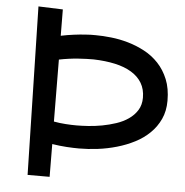

<svg xmlns="http://www.w3.org/2000/svg" viewBox="-53 -777 821 852"><g transform="rotate(5 357.5 -351.5)"><path d="M193.8 -605Q224.1 -611.3 251.5 -614.7Q278.8 -618.2 300.8 -619.6Q325.7 -621.6 348.1 -621.1Q379.9 -621.1 417.7 -616.9Q455.6 -612.8 493.7 -601.8Q531.7 -590.8 567.1 -572Q602.5 -553.2 630.1 -523.9Q657.7 -494.6 674.3 -454.1Q690.9 -413.6 690.9 -358.9Q690.9 -313 674.3 -277.1Q657.7 -241.2 629.6 -213.9Q601.6 -186.5 564.5 -167.5Q527.3 -148.4 485.8 -136.5Q444.3 -124.5 401.1 -119.1Q357.9 -113.8 317.9 -113.8Q293.9 -113.8 262.9 -115.7Q231.9 -117.7 198.2 -123L199.2 22.9H101.1L84 -726.1L192.9 -722.2ZM348.1 -513.2Q334.5 -513.2 316.9 -512.7Q299.3 -512.2 279.3 -510.7Q259.3 -509.3 237.8 -506.3Q216.3 -503.4 194.8 -499L196.8 -223.1Q223.1 -218.3 249.3 -216.6Q275.4 -214.8 297.9 -214.8Q320.8 -214.8 350.6 -216.8Q380.4 -218.8 411.9 -224.6Q443.4 -230.5 473.6 -240.5Q503.9 -250.5 527.8 -267.1Q551.8 -283.7 566.4 -307.1Q581.1 -330.6 581.1 -362.8Q581.1 -400.4 564.7 -428Q548.3 -455.6 517.8 -474.1Q487.3 -492.7 444.3 -502.2Q401.4 -511.7 348.1 -513.2Z"/></g></svg>

Font: McLaren
Style: Regular
Weight: 400
Designer: Astigmatic (AOETI)
Foundry: Astigmatic (AOETI)
Version: Version 1.000